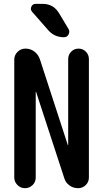

<svg xmlns="http://www.w3.org/2000/svg" viewBox="-20 -985 540 1005"><path d="M289.1 -916 338.9 -833Q346.7 -819.3 338.9 -804.7Q331.1 -790 315.4 -790Q264.6 -790 232.4 -827.1L148.4 -922.9Q137.7 -934.6 144 -949.7Q150.4 -964.8 167 -964.8H203.1Q259.8 -964.8 289.1 -916ZM54.7 -55.7V-672.9Q54.7 -696.3 71.8 -713.4Q88.9 -730.5 112.3 -730.5H114.3Q139.6 -730.5 159.7 -715.3Q179.7 -700.2 188.5 -675.8L335 -225.6Q335 -224.6 335.9 -224.6Q336.9 -224.6 336.9 -225.6V-675.8Q336.9 -698.2 352.5 -714.4Q368.2 -730.5 391.1 -730.5Q414.1 -730.5 429.7 -714.4Q445.3 -698.2 445.3 -675.8V-55.7Q445.3 -32.2 428.7 -16.1Q412.1 0 388.7 0Q363.3 0 343.3 -14.6Q323.2 -29.3 316.4 -52.7L168.9 -503.9Q168.9 -504.9 168 -504.9Q167 -504.9 167 -503.9V-55.7Q167 -32.2 150.4 -16.1Q133.8 0 110.8 0Q87.9 0 71.3 -16.6Q54.7 -33.2 54.7 -55.7Z"/></svg>

Font: Rounded Mgen+ 1m medium
Style: Regular
Weight: 500
Designer: [Source Han Sans]
Ryoko NISHIZUKA  (kana & ideographs); Paul D. Hunt (Latin, Greek & Cyrillic); Wenlong ZHANG  (bopomofo
Version: Version 1.059.20150602